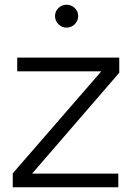

<svg xmlns="http://www.w3.org/2000/svg" viewBox="-20 -793 561 813"><path d="M481 0H34V-59L409 -491H53V-549H485V-485L116 -58H481ZM213 -725Q213 -745 227.5 -759Q242 -773 262 -773Q282 -773 296.5 -759Q311 -745 311 -725Q311 -705 296.5 -690.5Q282 -676 262 -676Q242 -676 227.5 -690.5Q213 -705 213 -725Z"/></svg>

Font: Open Sauce One Light
Style: Regular
Weight: 300
Designer: Alfredo Marco Pradil
Foundry: Creative Sauce Fz LLC
Version: Version 1.477